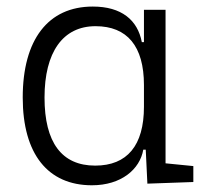

<svg xmlns="http://www.w3.org/2000/svg" viewBox="-20 -547 626 577"><path d="M256.3 9.8C344.2 9.8 400.4 -38.1 410.6 -97.2H418L422.9 4.9L561 0V-47.9L477.5 -56.2V-517.6H412.6V-420.4H406.2C393.6 -486.8 345.2 -527.3 258.8 -527.3C124.5 -527.3 48.3 -427.7 48.3 -253.9C48.3 -84 124 9.8 256.3 9.8ZM412.6 -226.1C412.6 -109.9 362.3 -49.3 266.1 -49.3C165.5 -49.3 113.8 -118.7 113.8 -253.9C113.8 -390.1 168.9 -468.3 267.1 -468.3C362.3 -468.3 412.6 -408.2 412.6 -291.5Z"/></svg>

Font: Cascadia Code PL Light
Style: Regular
Weight: 300
Monospace: yes
Designer: Aaron Bell
Foundry: Saja Typeworks
Version: Version 2404.023